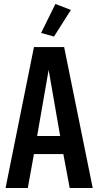

<svg xmlns="http://www.w3.org/2000/svg" viewBox="-20 -947 494 967"><path d="M8 0 151 -710H303L447 0H331L299 -171H151L120 0ZM167 -262H283L225 -595ZM252 -763 187 -781 259 -927 337 -897Z"/></svg>

Font: Special Gothic Condensed One
Style: Regular
Weight: 400
Designer: Alistair McCready
Foundry: Monolith
Version: Version 1.010; ttfautohint (v1.8.4.7-5d5b)